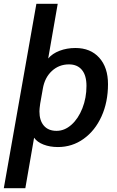

<svg xmlns="http://www.w3.org/2000/svg" viewBox="-52 -762 612 1008"><path d="M139 -742H251L201 -455Q223 -481 261 -495.5Q299 -510 344 -510Q423 -510 469 -459Q515 -408 515 -320Q515 -226 481 -151Q447 -76 387 -33Q327 10 252 10Q210 10 176.5 -3Q143 -16 127 -39L81 226H-32ZM402 -311Q402 -366 378 -395Q354 -424 310 -424Q258 -424 220.5 -389.5Q183 -355 173 -297L159 -218Q155 -190 155 -177Q155 -129 178.5 -102Q202 -75 245 -75Q287 -75 323 -107Q359 -139 380.5 -193.5Q402 -248 402 -311Z"/></svg>

Font: Sarabun SemiBold
Style: Italic
Weight: 600
Italic angle: -10°
Designer: Suppakit Chalermlarp | Katatrad Co.,Ltd.
Foundry: Cadson Demak Co.,Ltd.
Version: Version 1.000; ttfautohint (v1.6)